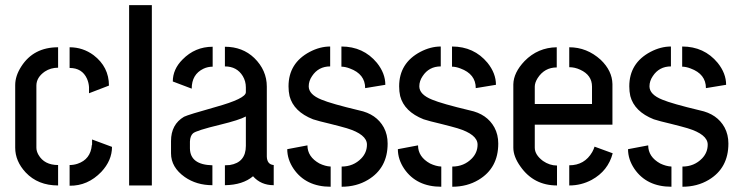

<svg xmlns="http://www.w3.org/2000/svg" viewBox="-20 -709 2824 734"><path d="M38.1 -144.5Q38.1 -92.8 78.1 -49.8Q125 0 202.1 0V-78.1Q149.4 -78.1 127 -117.2Q119.1 -130.9 119.1 -144.5V-381.8Q119.1 -413.1 151.4 -435.5Q173.8 -450.2 202.1 -450.2V-528.3Q108.4 -528.3 61.5 -455.1Q38.1 -418.9 38.1 -383.8ZM246.1 -449.2Q293.9 -449.2 312.5 -408.2Q319.3 -392.6 320.3 -376V-352.5L396.5 -381.8Q396.5 -453.1 337.9 -498Q296.9 -528.3 246.1 -528.3ZM246.1 1Q315.4 2 367.2 -51.8Q408.2 -95.7 408.2 -147.5L332 -175.8Q332 -174.8 332 -173.8Q332 -172.9 332 -169.9Q332 -167 332 -165Q332 -163.1 332 -160.6Q332 -158.2 332 -156.2L331.1 -154.3Q326.2 -99.6 276.4 -83Q261.7 -78.1 246.1 -78.1Z M473.6 0V-689.5H560.5V0Z M633.8 -123Q633.8 -69.3 686.5 -32.2Q731.4 -1 792 -1V-77.1Q707 -79.1 706.1 -141.6V-168Q707 -189.5 717.8 -199.2Q729.5 -210 822.3 -232.4Q894.5 -250 919.9 -263.7V-151.4Q919.9 -87.9 858.4 -78.1Q848.6 -77.1 839.8 -77.1V-1Q908.2 -2 947.3 -35.2Q977.5 -1 1026.4 -1V-78.1Q1001 -80.1 1000 -110.4V-377.9Q1000 -440.4 952.1 -487.3Q907.2 -530.3 839.8 -530.3V-455.1Q885.7 -455.1 908.2 -418Q919.9 -398.4 919.9 -375V-356.4Q919.9 -332 803.7 -299.8Q699.2 -270.5 683.6 -262.7Q633.8 -233.4 633.8 -169.9ZM640.6 -397.5 712.9 -370.1Q712.9 -424.8 757.8 -446.3Q774.4 -454.1 793 -454.1V-530.3Q725.6 -530.3 677.7 -481.4Q640.6 -444.3 640.6 -397.5Z M1078.1 -138.7 1155.3 -153.3Q1155.3 -109.4 1201.2 -84Q1223.6 -73.2 1244.1 -72.3V4.9Q1149.4 4.9 1102.5 -63.5Q1078.1 -99.6 1078.1 -138.7ZM1083 -378.9Q1083 -467.8 1164.1 -510.7Q1203.1 -531.2 1242.2 -531.2V-455.1Q1197.3 -455.1 1172.9 -418Q1160.2 -399.4 1160.2 -378.9Q1160.2 -347.7 1209 -328.1Q1246.1 -312.5 1352.5 -287.1Q1418.9 -273.4 1447.3 -221.7Q1461.9 -194.3 1461.9 -160.2Q1461.9 -66.4 1386.7 -21.5Q1342.8 4.9 1286.1 4.9V-72.3Q1331.1 -72.3 1361.3 -103.5Q1382.8 -126 1382.8 -156.2Q1382.8 -195.3 1305.7 -218.8Q1286.1 -224.6 1243.2 -235.4Q1197.3 -246.1 1176.8 -252.9Q1102.5 -282.2 1086.9 -341.8Q1083 -359.4 1083 -378.9ZM1285.2 -454.1V-531.2Q1369.1 -531.2 1420.9 -468.8Q1453.1 -428.7 1453.1 -384.8L1376 -372.1Q1376 -425.8 1317.4 -447.3Q1299.8 -454.1 1285.2 -454.1Z M1501 -138.7 1578.1 -153.3Q1578.1 -109.4 1624 -84Q1646.5 -73.2 1667 -72.3V4.9Q1572.3 4.9 1525.4 -63.5Q1501 -99.6 1501 -138.7ZM1505.9 -378.9Q1505.9 -467.8 1586.9 -510.7Q1626 -531.2 1665 -531.2V-455.1Q1620.1 -455.1 1595.7 -418Q1583 -399.4 1583 -378.9Q1583 -347.7 1631.8 -328.1Q1668.9 -312.5 1775.4 -287.1Q1841.8 -273.4 1870.1 -221.7Q1884.8 -194.3 1884.8 -160.2Q1884.8 -66.4 1809.6 -21.5Q1765.6 4.9 1709 4.9V-72.3Q1753.9 -72.3 1784.2 -103.5Q1805.7 -126 1805.7 -156.2Q1805.7 -195.3 1728.5 -218.8Q1709 -224.6 1666 -235.4Q1620.1 -246.1 1599.6 -252.9Q1525.4 -282.2 1509.8 -341.8Q1505.9 -359.4 1505.9 -378.9ZM1708 -454.1V-531.2Q1792 -531.2 1843.8 -468.8Q1876 -428.7 1876 -384.8L1798.8 -372.1Q1798.8 -425.8 1740.2 -447.3Q1722.7 -454.1 1708 -454.1Z M1942.4 -144.5V-386.7Q1943.4 -431.6 1985.4 -475.6Q2036.1 -527.3 2108.4 -528.3V-451.2Q2061.5 -451.2 2035.2 -410.2Q2024.4 -392.6 2024.4 -377.9V-311.5H2243.2V-377.9Q2243.2 -421.9 2198.2 -442.4Q2177.7 -452.1 2156.2 -452.1V-528.3Q2223.6 -528.3 2276.4 -480.5Q2320.3 -438.5 2321.3 -387.7V-232.4H2024.4V-144.5Q2024.4 -117.2 2055.7 -93.8Q2081.1 -76.2 2109.4 -76.2V0Q2020.5 0 1969.7 -72.3Q1942.4 -110.4 1942.4 -144.5ZM2156.2 0V-77.1Q2214.8 -77.1 2244.1 -127.9Q2250 -138.7 2252.9 -148.4L2322.3 -123Q2304.7 -55.7 2242.2 -21.5Q2202.1 0 2156.2 0Z M2380.9 -138.7 2458 -153.3Q2458 -109.4 2503.9 -84Q2526.4 -73.2 2546.9 -72.3V4.9Q2452.1 4.9 2405.3 -63.5Q2380.9 -99.6 2380.9 -138.7ZM2385.7 -378.9Q2385.7 -467.8 2466.8 -510.7Q2505.9 -531.2 2544.9 -531.2V-455.1Q2500 -455.1 2475.6 -418Q2462.9 -399.4 2462.9 -378.9Q2462.9 -347.7 2511.7 -328.1Q2548.8 -312.5 2655.3 -287.1Q2721.7 -273.4 2750 -221.7Q2764.6 -194.3 2764.6 -160.2Q2764.6 -66.4 2689.5 -21.5Q2645.5 4.9 2588.9 4.9V-72.3Q2633.8 -72.3 2664.1 -103.5Q2685.5 -126 2685.5 -156.2Q2685.5 -195.3 2608.4 -218.8Q2588.9 -224.6 2545.9 -235.4Q2500 -246.1 2479.5 -252.9Q2405.3 -282.2 2389.6 -341.8Q2385.7 -359.4 2385.7 -378.9ZM2587.9 -454.1V-531.2Q2671.9 -531.2 2723.6 -468.8Q2755.9 -428.7 2755.9 -384.8L2678.7 -372.1Q2678.7 -425.8 2620.1 -447.3Q2602.5 -454.1 2587.9 -454.1Z"/></svg>

Font: Post No Bills Colombo SemiBold
Style: Regular
Weight: 600
Designer: Kosala Senevirathne, Siva Puranthara, Lasantha Premarathna, Tharique Azeez
Foundry: Mooniak
Version: Version 1.220 ; ttfautohint (v1.6)